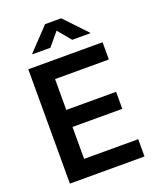

<svg xmlns="http://www.w3.org/2000/svg" viewBox="-169 -1048 944 1148"><g transform="rotate(-20 302.5 -473.5)"><path d="M73.2 0V-727.5H545.9V-617.7H203.6V-421.4H520.5V-313H203.6V-109.9H547.9V0ZM241.2 -803.2H127.4V-807.1L259.8 -946.8H362.3L494.6 -807.1V-803.2H380.4L311 -886.7Z"/></g></svg>

Font: Inter SemiBold
Style: Regular
Weight: 600
Designer: Rasmus Andersson
Foundry: rsms
Version: Version 4.001;git-9221beed3